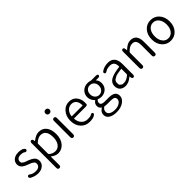

<svg xmlns="http://www.w3.org/2000/svg" viewBox="225 -2129 3741 3741"><g transform="rotate(-45 2095.5 -258.5)"><path d="M233 13Q178 13 123 -8Q72 -28 68 -32Q31 -62 52 -89Q74 -115 111 -85Q153 -51 236 -51Q290 -51 319 -76.5Q348 -102 348 -141Q348 -180 327 -194Q308 -208 288 -221Q282 -225 222 -247Q147 -274 113 -301Q62 -341 62 -404.5Q62 -468 110 -510Q161 -554 246 -554Q335 -554 374 -523Q411 -493 391 -467Q370 -441 332 -469Q304 -489 246 -489Q195 -489 168 -465.5Q141 -442 141 -406.5Q141 -371 157 -361Q177 -347 188 -339Q199 -331 236 -318Q259 -310 263 -309Q267 -307 290 -298Q345 -276 375 -252Q426 -211 426 -144Q426 -77 376 -34Q323 13 233 13Z M598 232Q558 232 558 184V-493Q558 -540 591 -542Q623 -544 629 -497L631 -483Q632 -477 633.5 -477Q635 -477 647 -487Q731 -554 809 -554Q913 -554 969 -480Q1025 -406 1025 -279Q1025 -145 954 -64Q887 13 789 13Q717 13 641 -47Q637 -50 637 -45L639 184Q639 232 598 232ZM940 -278Q940 -485 790 -485Q723 -485 649 -417Q639 -407 639 -393V-129Q639 -115 649 -106Q707 -56 778 -56Q849 -56 894.5 -116.5Q940 -177 940 -278Z M1214 0Q1173 0 1173 -48V-492Q1173 -540 1214 -540Q1254 -540 1254 -492V-48Q1254 0 1214 0ZM1213 -656Q1188 -656 1172.5 -671.5Q1157 -687 1157 -712.5Q1157 -738 1172.5 -753Q1188 -768 1213 -768Q1238 -768 1254 -752.5Q1270 -737 1270 -712Q1270 -687 1254 -671.5Q1238 -656 1213 -656Z M1656 13Q1546 13 1475 -62Q1400 -140 1400 -270Q1400 -396 1474 -478Q1544 -554 1641 -554Q1742 -554 1798 -486.5Q1854 -419 1854 -326Q1854 -301 1852 -277Q1850 -252 1803 -252H1486Q1481 -252 1481 -247Q1485 -162 1535 -107Q1585 -52 1666 -52Q1738 -52 1761 -67Q1801 -94 1818 -69Q1835 -43 1794 -17Q1747 13 1656 13ZM1480 -317Q1480 -312 1485 -312H1777Q1782 -312 1782 -317Q1782 -397 1745.5 -442.5Q1709 -488 1642 -488Q1580 -488 1535 -442Q1488 -393 1480 -317Z M2160 251Q2059 251 1998 212.5Q1937 174 1937 104Q1937 34 2007 -12Q2017 -19 2017 -21Q2017 -23 2007 -29Q1968 -53 1968 -110.5Q1968 -168 2018 -205Q2028 -212 2028 -214Q2028 -216 2018 -224Q1999 -239 1980 -275Q1958 -317 1958 -362Q1958 -447 2017 -502Q2074 -554 2158 -554Q2195 -554 2214 -547Q2233 -540 2253 -540H2372Q2420 -540 2420 -509Q2420 -477 2372 -477H2311Q2306 -477 2310 -474Q2353 -432 2353 -360Q2353 -275 2297 -223Q2241 -171 2158 -171Q2113 -171 2083 -187Q2075 -191 2068 -185Q2039 -160 2039 -123Q2039 -62 2135 -62H2243Q2337 -62 2383 -31Q2429 0 2429 66Q2429 142 2356 195Q2279 251 2160 251ZM2301 158Q2349 124 2349 78Q2349 39 2321.5 23Q2294 7 2236 7H2137Q2106 7 2081 1Q2068 -2 2057 6Q2009 40 2009 95Q2009 140 2052.5 167Q2096 194 2172.5 194Q2249 194 2301 158ZM2072.5 -264.5Q2108 -227 2158 -227Q2208 -227 2243.5 -264.5Q2279 -302 2279 -361.5Q2279 -421 2244 -457Q2209 -493 2157.5 -493Q2106 -493 2071.5 -457.5Q2037 -422 2037 -362Q2037 -302 2072.5 -264.5Z M2642 13Q2573 13 2530 -26Q2485 -68 2485 -139Q2485 -227 2566 -275Q2644 -321 2814 -340Q2820 -341 2820 -348Q2822 -486 2705 -486Q2626 -486 2583 -456Q2543 -428 2525 -455Q2506 -482 2547 -508Q2616 -554 2718 -554Q2812 -554 2859 -493Q2901 -438 2901 -335V-47Q2901 0 2868 2Q2834 4 2829 -43L2828 -60Q2827 -66 2825.5 -66Q2824 -66 2812 -56Q2731 13 2642 13ZM2664 -53Q2704 -53 2742 -72Q2777 -90 2810 -119Q2820 -128 2820 -142V-281Q2820 -286 2815 -285Q2681 -270 2641 -247Q2620 -235 2600 -223Q2564 -201 2564 -144Q2564 -98 2575 -89Q2593 -74 2612 -59Q2620 -53 2664 -53Z M3120 0Q3079 0 3079 -48V-493Q3079 -540 3112 -542Q3145 -543 3149 -496L3152 -467Q3153 -461 3154.5 -461Q3156 -461 3166 -471Q3201 -505 3239 -527Q3287 -554 3338 -554Q3503 -554 3503 -343V-48Q3503 0 3462 0Q3421 0 3421 -48V-333Q3421 -411 3395.5 -447Q3370 -483 3314 -483Q3273 -483 3237 -461Q3205 -442 3170 -406Q3160 -395 3160 -380V-48Q3160 0 3120 0Z M3717 -61Q3642 -141 3642 -270.5Q3642 -400 3717 -480Q3786 -554 3890 -554Q3994 -554 4064 -480Q4139 -400 4139 -270.5Q4139 -141 4064 -61Q3994 13 3890 13Q3786 13 3717 -61ZM3771.5 -114.5Q3817 -55 3890 -55Q3963 -55 4009 -114.5Q4055 -174 4055 -270Q4055 -366 4009 -425.5Q3963 -485 3890 -485Q3817 -485 3771.5 -425.5Q3726 -366 3726 -270Q3726 -174 3771.5 -114.5Z"/></g></svg>

Font: Resource Han Rounded JP Normal
Style: Regular
Weight: 350
Designer: Cyano Hao (round all glyphs); Ryoko NISHIZUKA 西塚涼子 (kana, bopomofo & ideographs); Paul D. Hunt (Latin, Greek & Cyrillic)
Foundry: Cyano Hao
Version: 0.990